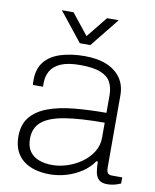

<svg xmlns="http://www.w3.org/2000/svg" viewBox="-83 -787 697 862"><g transform="rotate(10 265.5 -355.5)"><path d="M202 12Q166 12 135.5 3.5Q105 -5 82.5 -22.5Q60 -40 47.5 -67Q35 -94 35 -131Q35 -186 63 -220Q91 -254 141 -272.5Q191 -291 259 -297.5Q327 -304 406 -304V-383Q406 -419 392.5 -444Q379 -469 345.5 -482Q312 -495 253 -495Q197 -495 164.5 -480.5Q132 -466 118.5 -441.5Q105 -417 105 -387V-370H59Q58 -375 58 -380Q58 -385 58 -392Q58 -444 84 -476Q110 -508 157.5 -523Q205 -538 267 -538Q326 -538 367.5 -520.5Q409 -503 431.5 -470.5Q454 -438 454 -392V-64Q454 -45 460 -38Q466 -31 479 -31H526V-3Q508 5 493 8Q478 11 465 11Q438 11 425.5 -1.5Q413 -14 409.5 -35.5Q406 -57 406 -82H399Q379 -52 347 -31Q315 -10 278 1Q241 12 202 12ZM206 -31Q240 -31 275 -42.5Q310 -54 339.5 -75Q369 -96 387.5 -125.5Q406 -155 406 -191V-259Q295 -259 225 -247.5Q155 -236 121.5 -208Q88 -180 88 -130Q88 -94 104 -72Q120 -50 147 -40.5Q174 -31 206 -31ZM129 -723H182L273 -609H243L335 -723H388L282 -591H234Z"/></g></svg>

Font: Archivo Thin
Style: Regular
Weight: 250
Designer: Hector Gatti
Foundry: Omnibus-Type
Version: Version 2.001